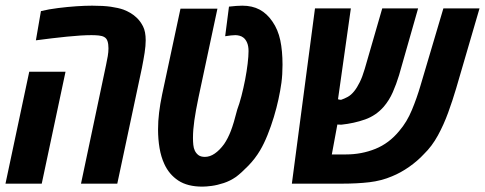

<svg xmlns="http://www.w3.org/2000/svg" viewBox="-26 -660 1744 690"><path d="M265.1 0 355 -425.8Q358.9 -443.4 361.3 -458.3Q363.8 -473.1 363.8 -486.3Q363.8 -501.5 360.4 -512Q356.9 -522.5 348.6 -526.9Q341.3 -531.2 328.6 -532.5Q315.9 -533.7 302.7 -533.7Q267.6 -533.7 214.6 -528.3Q161.6 -522.9 103 -515.1L121.1 -620.1Q149.4 -627 182.9 -631.1Q216.3 -635.3 248.3 -637.5Q280.3 -639.6 305.2 -639.6Q346.2 -639.6 372.8 -635.7Q399.4 -631.8 417.5 -625.5Q431.6 -620.1 443.4 -613Q455.1 -606 464.8 -596.7Q478.5 -584 488 -565.2Q497.6 -546.4 497.6 -515.1Q497.6 -495.6 493.7 -470.2Q489.7 -444.8 483.9 -415.5L395.5 0ZM-6.3 0 79.1 -402.3H209.5L124 0Z M701.2 10.7Q647.9 10.7 614.7 -11.2Q581.5 -33.2 564.5 -70.8Q552.7 -96.2 547.4 -127.7Q542 -159.2 542 -194.8Q542 -225.1 545.7 -255.1Q549.3 -285.2 556.6 -320.3L622.6 -628.9H755.4L687.5 -310.5Q677.2 -261.2 672.4 -227.1Q667.5 -192.9 667.5 -164.1Q667.5 -151.4 668.7 -139.4Q669.9 -127.4 674.3 -118.2Q679.2 -108.4 687.5 -102.3Q695.8 -96.2 710.4 -96.2Q728.5 -96.2 745.8 -108.2Q763.2 -120.1 779.3 -142.1Q793 -162.1 803.5 -189.2Q814 -216.3 826.7 -266.6Q834.5 -287.1 841.8 -315.4Q849.1 -343.8 855 -374Q860.8 -404.3 864 -431.4Q867.2 -458.5 867.2 -476.6Q867.2 -494.1 862.1 -506.3Q856.9 -518.6 848.6 -524.9Q842.3 -529.8 834.5 -531.7Q826.7 -533.7 819.8 -533.7Q813 -533.7 804.2 -532.7Q795.4 -531.7 783.2 -529.8L796.9 -636.2Q810.1 -637.7 822.8 -638.7Q835.4 -639.6 844.7 -639.6Q880.4 -639.6 907 -625.5Q933.6 -611.3 953.1 -582.5Q973.1 -553.7 981.2 -515.6Q989.3 -477.5 989.3 -427.2Q989.3 -392.1 985.4 -362.8Q981.4 -333.5 974.6 -302.7Q968.3 -273.4 958.3 -240Q948.2 -206.5 935.5 -175Q922.9 -143.6 908.7 -119.6Q891.1 -89.8 866.2 -64.2Q841.3 -38.6 822.3 -24.4Q801.3 -9.8 778.1 -2.2Q754.9 5.4 734.6 8.1Q714.4 10.7 701.2 10.7Z M1022.9 0 1106 -629.9H1234.9L1185.1 -277.8L1173.3 -308.1Q1179.2 -306.2 1187 -303.7Q1194.8 -301.3 1199.7 -301.3Q1211.4 -305.2 1223.6 -311.8Q1235.8 -318.4 1247.1 -332.5Q1257.3 -345.2 1266.8 -364.5Q1276.4 -383.8 1284.7 -412.1L1347.7 -629.9H1476.6L1408.2 -390.1Q1398.4 -357.9 1385.7 -328.9Q1373 -299.8 1353 -276.4Q1325.2 -244.6 1285.9 -230.7Q1246.6 -216.8 1200.7 -211.9Q1189 -211.9 1181.6 -212.6Q1174.3 -213.4 1164.8 -217.5Q1155.3 -221.7 1135.7 -231.9L1197.3 -271.5L1166.5 -105H1217.8Q1273.4 -105 1323 -125Q1372.6 -145 1409.2 -189.9Q1436.5 -221.7 1454.3 -264.9Q1472.2 -308.1 1484.9 -351.6L1567.4 -629.9H1697.3L1613.3 -342.3Q1600.6 -299.3 1584.7 -255.6Q1568.8 -211.9 1547.6 -173.1Q1526.4 -134.3 1497.6 -106.4Q1475.1 -82 1444.6 -60.5Q1414.1 -39.1 1382.8 -26.4Q1345.2 -10.3 1301.3 -5.1Q1257.3 0 1204.1 0Z"/></svg>

Font: Open Sans Condensed
Style: Italic
Weight: 400
Width: 3
Italic angle: -12°
Designer: Monotype Design Team
Foundry: Monotype Imaging Inc.
Version: Version 3.000